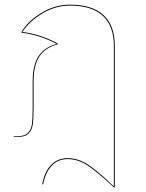

<svg xmlns="http://www.w3.org/2000/svg" viewBox="-20 -585 626 823"><path d="M472 -389V218H468Q395 150 354.5 123.5Q314 97 269 97Q229 97 202 125Q175 153 165 205H161Q171 150 199.5 121.5Q228 93 269 93Q315 93 356.5 120Q398 147 468 214V-388Q468 -474 420.5 -517.5Q373 -561 280 -561Q217 -561 161 -527Q105 -493 76 -448Q152 -439 227 -399V-395Q174 -381 149 -343Q124 -305 124 -236V-123Q124 -76 120.5 -51.5Q117 -27 102.5 -12.5Q88 2 55 2L39 1V-2L53 -1Q86 -1 100 -15.5Q114 -30 117 -53Q120 -76 120 -124V-236Q120 -306 145.5 -344.5Q171 -383 223 -397Q148 -436 72 -445V-448Q99 -494 157 -529.5Q215 -565 280 -565Q375 -565 423.5 -520.5Q472 -476 472 -389Z"/></svg>

Font: FiraGO Four
Style: Regular
Weight: 100
Designer: bBox Type
Foundry: bBox Type GmbH
Version: Version 1.001